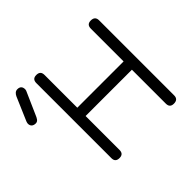

<svg xmlns="http://www.w3.org/2000/svg" viewBox="-171 -987 1211 1211"><g transform="rotate(-45 435.0 -381.5)"><path d="M226 -36C226 -12 238 0 263 0C287 0 299 -12 299 -36V-339H712V-36C712 -12 724 0 748 0C773 0 786 -12 786 -36V-705C786 -730 773 -742 748 -742C724 -742 712 -730 712 -705V-413H299V-705C299 -730 287 -742 262 -742C238 -742 226 -730 226 -705ZM147 -717C148 -720 149 -724 149 -727C149 -750 138 -763 114 -763C96 -763 85 -750 78 -735L11 -579C9 -575 7 -565 7 -562C7 -543 18 -528 44 -528C64 -528 72 -547 79 -563Z"/></g></svg>

Font: Numismatica Pro
Style: Regular
Weight: 400
Designer: Chris Hopkins
Foundry: Edward C. D. Hopkins
Version: Version 2.19D